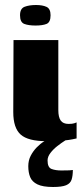

<svg xmlns="http://www.w3.org/2000/svg" viewBox="-20 -559 334 767"><path d="M166 5Q92 5 62.5 -21.5Q33 -48 33 -111L34 -399H213V-119Q213 -91 222.5 -77.5Q232 -64 254 -64Q269 -64 276.5 -66.5Q284 -69 286 -70V-6Q281 -5 269.5 -2.5Q258 0 234 2.5Q210 5 166 5ZM122 -457Q94 -457 77 -463.5Q60 -470 60 -498Q60 -525 78.5 -532Q97 -539 124 -539Q150 -539 166 -531.5Q182 -524 182 -498Q182 -470 166 -463.5Q150 -457 122 -457ZM192 188Q151 188 129.5 177.5Q108 167 100.5 148.5Q93 130 93 105Q93 82 102.5 63.5Q112 45 126.5 30Q141 15 156.5 5.5Q172 -4 184 -10H264Q255 -7 240 2.5Q225 12 209 24.5Q193 37 181.5 52Q170 67 170 82Q170 110 186 116Q202 122 225 122Q248 122 256.5 121.5Q265 121 267 120.5Q269 120 271 120Q271 143 266 158.5Q261 174 244 181Q227 188 192 188Z"/></svg>

Font: Genos ExtraBold
Style: Regular
Weight: 800
Designer: Robert E. Leuschke
Foundry: Robert E. Leuschke
Version: Version 1.010